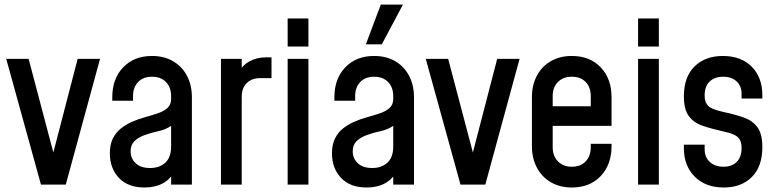

<svg xmlns="http://www.w3.org/2000/svg" viewBox="-20 -800 3364 832"><path d="M157.5 0 7 -545H104L221.5 -100H201L316.5 -545H413.5L265 0Z M606.5 12.5Q534.5 12.5 495.2 -29.2Q456 -71 456 -135.5Q456 -174 469.2 -200.2Q482.5 -226.5 503.8 -243.2Q525 -260 549.5 -271Q578.5 -284 608.8 -292.2Q639 -300.5 664.5 -309.2Q690 -318 705.8 -332.2Q721.5 -346.5 721.5 -371.5V-383.5Q721.5 -421.5 699.2 -444.5Q677 -467.5 638.5 -467.5Q600.5 -467.5 578.5 -444.5Q556.5 -421.5 556.5 -383.5V-363.5H466.5V-378.5Q466.5 -459 513.8 -508.2Q561 -557.5 638.5 -557.5Q690.5 -557.5 729.2 -535.2Q768 -513 789.8 -472.5Q811.5 -432 811.5 -378.5V0H721.5V-78.5L737 -58.5Q719.5 -24.5 686.2 -6Q653 12.5 606.5 12.5ZM630.5 -72Q671.5 -72 696.5 -95.2Q721.5 -118.5 721.5 -165V-254.5Q697 -238 665.8 -231.5Q634.5 -225 605 -214Q578.5 -204 562.2 -188Q546 -172 546 -144Q546 -113.5 567.8 -92.8Q589.5 -72 630.5 -72Z M937.5 0V-545H1027.5V-463L1011.5 -482Q1029.5 -516.5 1060.8 -534Q1092 -551.5 1132.5 -551.5H1156.5V-461.5H1108Q1071 -461.5 1049.2 -440Q1027.5 -418.5 1027.5 -380.5V0Z M1226.5 0V-545H1316.5V0ZM1226.5 -598.5V-720H1316.5V-598.5Z M1569 12.5Q1497 12.5 1457.8 -29.2Q1418.5 -71 1418.5 -135.5Q1418.5 -174 1431.8 -200.2Q1445 -226.5 1466.2 -243.2Q1487.5 -260 1512 -271Q1541 -284 1571.2 -292.2Q1601.5 -300.5 1627 -309.2Q1652.5 -318 1668.2 -332.2Q1684 -346.5 1684 -371.5V-383.5Q1684 -421.5 1661.8 -444.5Q1639.5 -467.5 1601 -467.5Q1563 -467.5 1541 -444.5Q1519 -421.5 1519 -383.5V-363.5H1429V-378.5Q1429 -459 1476.2 -508.2Q1523.5 -557.5 1601 -557.5Q1653 -557.5 1691.8 -535.2Q1730.5 -513 1752.2 -472.5Q1774 -432 1774 -378.5V0H1684V-78.5L1699.5 -58.5Q1682 -24.5 1648.8 -6Q1615.5 12.5 1569 12.5ZM1593 -72Q1634 -72 1659 -95.2Q1684 -118.5 1684 -165V-254.5Q1659.5 -238 1628.2 -231.5Q1597 -225 1567.5 -214Q1541 -204 1524.8 -188Q1508.5 -172 1508.5 -144Q1508.5 -113.5 1530.2 -92.8Q1552 -72 1593 -72ZM1565.5 -608 1630 -780H1726L1634.5 -608Z M1975.5 0 1825 -545H1922L2039.5 -100H2019L2134.5 -545H2231.5L2083 0Z M2458 12.5Q2406.5 12.5 2367.5 -10Q2328.5 -32.5 2306.8 -73Q2285 -113.5 2285 -167V-378.5Q2285 -432 2306.8 -472.5Q2328.5 -513 2367.5 -535.2Q2406.5 -557.5 2458 -557.5Q2536 -557.5 2583 -508.2Q2630 -459 2630 -378.5V-254.5H2360V-339.5H2540V-383.5Q2540 -421.5 2518.2 -444.5Q2496.5 -467.5 2458 -467.5Q2420 -467.5 2397.5 -444.5Q2375 -421.5 2375 -383.5V-162Q2375 -124.5 2397.5 -101Q2420 -77.5 2458 -77.5Q2496.5 -77.5 2518.2 -101Q2540 -124.5 2540 -162V-177H2630V-167Q2630 -86.5 2583 -37Q2536 12.5 2458 12.5Z M2745 0V-545H2835V0ZM2745 -598.5V-720H2835V-598.5Z M3116.5 12.5Q3037.5 12.5 2990.5 -34.5Q2943.5 -81.5 2943.5 -158V-173H3033.5V-152.5Q3033.5 -119 3055.8 -98.2Q3078 -77.5 3115.5 -77.5Q3151.5 -77.5 3172.5 -98.5Q3193.5 -119.5 3193.5 -158.5Q3193.5 -183 3184.8 -196.5Q3176 -210 3158.2 -217.5Q3140.5 -225 3114 -230.5Q3063 -242 3024.8 -255Q2986.5 -268 2965 -296.8Q2943.5 -325.5 2943.5 -382.5Q2943.5 -467 2989.8 -512.2Q3036 -557.5 3112 -557.5Q3191.5 -557.5 3237.5 -511Q3283.5 -464.5 3283.5 -387.5V-373H3193.5V-392.5Q3193.5 -427 3172 -447.2Q3150.5 -467.5 3113.5 -467.5Q3077 -467.5 3055.2 -446.8Q3033.5 -426 3033.5 -386.5Q3033.5 -362.5 3042.5 -349Q3051.5 -335.5 3069.5 -328.2Q3087.5 -321 3114 -315Q3164 -304.5 3202 -291.2Q3240 -278 3261.8 -249.2Q3283.5 -220.5 3283.5 -162.5Q3283.5 -78.5 3238 -33Q3192.5 12.5 3116.5 12.5Z"/></svg>

Font: Mohave Medium
Style: Regular
Weight: 500
Designer: Gumpita Rahayu
Foundry: Tokotype
Version: Version 2.003